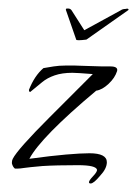

<svg xmlns="http://www.w3.org/2000/svg" viewBox="-20 -394 322 451"><path d="M193 37Q189 37 189 34Q189 30 198.5 20Q208 10 208 5Q206 -6 163 -6Q112 -6 80 -4Q46 -1 36.5 0.5Q27 2 22 2H15Q10 -2 8 -10V-13Q8 -17 10 -21Q21 -43 97 -119L198 -220Q160 -223 150 -223Q126 -223 108.5 -217Q91 -211 79 -201L51 -178Q48 -178 48 -183Q61 -216 82 -234Q93 -236 106 -238Q119 -240 133 -240H157Q163 -240 171 -239.5Q179 -239 187 -239L220 -238H239Q258 -238 255 -227Q250 -211 235 -197Q220 -183 206 -181Q76 -72 49 -21Q100 -28 135 -31Q170 -34 190 -34Q231 -34 231 -13Q231 2 215 19Q200 37 193 37ZM159 -301 135 -370Q134 -372 136 -374H140Q145 -374 148 -370L178 -323L264 -370Q268 -373 275 -373Q282 -375 282 -371L281 -370L183 -301Q159 -298 159 -301Z"/></svg>

Font: Lovers Quarrel
Style: Regular
Weight: 400
Designer: Robert E. Leuschke
Foundry: Robert E. Leuschke
Version: Version 1.010; ttfautohint (v1.8.3)